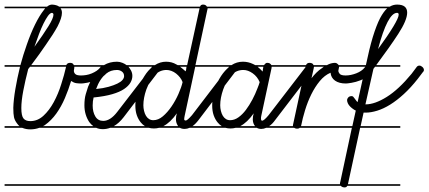

<svg xmlns="http://www.w3.org/2000/svg" viewBox="-20 -571 1868 837"><path d="M350 -280H304Q304 -273 303 -269.5Q302 -266 302 -263Q302 -254 308.5 -248Q315 -242 333 -242Q344 -242 356 -244Q368 -246 380 -251Q392 -256 401.5 -262.5Q411 -269 417 -277Q422 -285 429 -285Q436 -285 442.5 -279Q449 -273 449 -267Q449 -253 434 -241.5Q419 -230 399.5 -222Q380 -214 361 -210.5Q342 -207 335 -207Q322 -207 312 -208.5Q302 -210 290 -218Q279 -181 263 -143.5Q247 -106 225.5 -76Q204 -46 176 -26Q172 -23 167 -21H350V-14H152Q133 -7 112 -7Q94 -7 79 -13Q78 -13 76 -14H0V-21H65Q59 -26 55 -32Q44 -46 41 -60Q38 -74 38 -101Q39 -136 47 -183Q55 -230 67 -279V-280H0V-287H69Q81 -332 97 -377Q114 -426 133 -464.5Q152 -503 171 -527Q174 -531 177 -535H0V-542H185Q196 -551 207 -551Q227 -550 238 -542H350V-535H244Q250 -527 250 -515Q250 -493 231 -456Q213 -423 180 -376Q153 -336 116 -287H269Q273 -297 285 -297Q295 -297 299 -292Q301 -289 302 -287H350ZM103 -270Q90 -220 81.5 -175.5Q73 -131 73 -100Q73 -66 82.5 -54.5Q92 -43 112 -43Q144 -43 169.5 -66.5Q195 -90 214.5 -126Q234 -162 247 -204Q260 -244 268 -280H111ZM130 -367Q169 -421 191 -456.5Q213 -492 213 -507Q213 -514 206 -515Q198 -514 189 -501.5Q180 -489 170 -469Q160 -449 150 -422.5Q140 -396 130 -367ZM350 239H0V232H350Z M572 -14H461Q445 -8 428 -8Q412 -8 399 -14H350V-21H387Q377 -28 369 -39Q359 -54 353.5 -72.5Q348 -91 348 -112Q348 -141 354 -161Q360 -181 364 -193Q385 -245 415 -273Q419 -277 423 -280H350V-287H433Q458 -302 490 -302Q502 -302 514 -297Q524 -293 532 -287H572V-280H540Q546 -273 551 -264Q557 -253 557 -240Q557 -225 548.5 -210.5Q540 -196 521 -183Q502 -170 469.5 -160.5Q437 -151 388 -146Q384 -130 384 -111Q384 -83 395.5 -63.5Q407 -44 430 -44Q461 -44 491 -83L642 -279Q648 -287 655 -287Q661 -287 667.5 -280.5Q674 -274 674 -269Q674 -262 670 -258L519 -60Q499 -34 476 -21H572ZM443 -250Q415 -228 399 -183Q430 -186 453 -192.5Q476 -199 491.5 -206.5Q507 -214 514 -222.5Q521 -231 521 -239Q521 -252 511.5 -259Q502 -266 490 -266Q462 -266 443 -250ZM572 239H350V232H572ZM572 -535H350V-542H572Z M910 -535H885Q885 -530 884 -529L832 -287H910V-280H831L785 -66Q783 -57 783 -51Q783 -46 789.5 -45.5Q796 -45 817 -69L976 -277Q982 -285 989 -285Q996 -285 1002.5 -278.5Q1009 -272 1009 -266Q1009 -260 1004 -256L845 -47Q832 -30 819 -21H910V-14H807Q796 -9 785 -9Q772 -9 764 -14H674Q663 -11 651 -11Q639 -11 628 -14H572V-21H612Q602 -27 594 -37Q583 -50 576.5 -68.5Q570 -87 570 -112Q570 -146 581 -179.5Q592 -213 610 -240Q625 -264 645 -280H572V-287H655Q678 -302 704 -302Q729 -302 749 -290Q752 -289 755 -287H795L796 -288L850 -535H572V-542H852Q855 -551 865 -551Q875 -551 880 -545Q881 -544 882 -542H910ZM776 -213Q772 -224 764.5 -233.5Q757 -243 747.5 -250.5Q738 -258 727 -262Q716 -266 706 -266Q677 -266 655.5 -244.5Q634 -223 618 -181Q605 -144 605 -112Q605 -100 608 -87.5Q611 -75 616.5 -66Q622 -57 630 -52Q638 -47 648 -47Q670 -47 690 -64Q710 -81 727.5 -106.5Q745 -132 758 -161.5Q771 -191 776 -213ZM910 239H572V232H910ZM756 -22Q747 -35 747 -51Q747 -64 751 -77Q723 -37 692 -21H756ZM789 -260Q792 -266 792 -273Q792 -277 793 -280H765Q777 -271 789 -260Z M1245 -14H1141Q1130 -9 1119 -9Q1108 -9 1099 -14H1008Q997 -11 985 -11Q973 -11 962 -14H910V-21H947Q937 -27 929 -37Q918 -50 911.5 -68.5Q905 -87 905 -112Q905 -146 915.5 -179.5Q926 -213 944 -240Q960 -264 980 -280H910V-287H989Q1012 -302 1039 -302Q1062 -302 1083 -292Q1088 -290 1093 -287H1131Q1133 -289 1135 -292Q1139 -297 1145 -297Q1155 -297 1159 -292Q1162 -290 1163 -287H1245V-280H1164V-275L1119 -66Q1117 -58 1118 -51Q1118 -46 1122 -45Q1126 -44 1134 -51Q1142 -58 1151 -69L1311 -277Q1318 -285 1324 -285Q1330 -285 1337 -279Q1344 -273 1344 -266Q1344 -260 1339 -256L1179 -47Q1167 -30 1153 -21H1245ZM1102 -185Q1106 -195 1108 -200.5Q1110 -206 1112 -213Q1102 -237 1081.5 -251.5Q1061 -266 1041 -266Q1011 -266 989.5 -244.5Q968 -223 953 -181Q940 -144 940 -112Q940 -100 943 -87.5Q946 -75 951.5 -66Q957 -57 965 -52Q973 -47 983 -47Q1002 -47 1019.5 -59.5Q1037 -72 1052 -92Q1067 -112 1080 -136.5Q1093 -161 1102 -185ZM1245 239H910V232H1245ZM1245 -535H910V-542H1245ZM1082 -51Q1082 -64 1086 -77Q1058 -37 1027 -21H1092Q1082 -33 1082 -51ZM1125 -259Q1125 -262 1126 -268Q1127 -273 1128 -280H1103Q1114 -271 1125 -259Z M1505 -280H1458V-278Q1458 -275 1456.5 -270.5Q1455 -266 1455 -263Q1455 -256 1461 -249Q1467 -242 1487 -242Q1498 -242 1510 -244.5Q1522 -247 1533.5 -251.5Q1545 -256 1554.5 -262.5Q1564 -269 1570 -277Q1576 -285 1583 -285Q1590 -285 1596.5 -278.5Q1603 -272 1603 -266Q1603 -251 1587.5 -240Q1572 -229 1551.5 -221Q1531 -213 1512.5 -210Q1494 -207 1488 -207Q1458 -207 1440.5 -219.5Q1423 -232 1421 -254Q1395 -243 1374 -217.5Q1353 -192 1337 -159.5Q1321 -127 1310 -91Q1299 -55 1293 -24L1292 -21H1505V-14H1287Q1283 -10 1275 -10Q1268 -10 1262 -14H1245V-21H1257Q1257 -23 1257 -25Q1257 -26 1257.5 -27.5Q1258 -29 1258 -30L1312 -280H1245V-287H1314Q1318 -297 1329 -297Q1339 -297 1344 -292Q1346 -289 1347 -287H1405Q1409 -289 1413 -291Q1427 -297 1441 -297Q1447 -297 1452 -292Q1455 -290 1456 -287H1505ZM1505 -535H1245V-542H1505ZM1505 239H1245V232H1505ZM1348 -277Q1348 -276 1348 -275L1338 -230Q1347 -242 1359 -254Q1371 -266 1385 -275Q1388 -278 1392 -280H1349Q1349 -279 1348 -277Z M1725 -14H1550L1497 231Q1494 246 1483 246Q1473 246 1467.5 241Q1462 236 1462 229Q1462 225 1463 224L1514 -14H1505V-21H1516L1531 -89Q1526 -91 1519 -96Q1512 -101 1506 -107Q1500 -113 1496.5 -120.5Q1493 -128 1493 -135Q1493 -140 1498 -146Q1503 -152 1513 -152Q1518 -152 1520.5 -148.5Q1523 -145 1526 -141.5Q1529 -138 1532 -133.5Q1535 -129 1539 -126L1573 -280H1505V-287H1575Q1590 -359 1605 -409Q1621 -461 1637 -492Q1652 -520 1668 -535H1505V-542H1679Q1694 -551 1711 -551Q1755 -551 1755 -516Q1755 -483 1716 -423Q1681 -369 1620 -287H1725V-280H1615L1608 -271L1573 -116H1574Q1614 -116 1666 -148.5Q1718 -181 1774 -249L1795 -277Q1800 -285 1808 -285Q1815 -285 1821.5 -279Q1828 -273 1828 -266Q1828 -260 1823 -256L1801 -227Q1771 -189 1740.5 -161Q1710 -133 1681 -115Q1652 -97 1624.5 -88.5Q1597 -80 1574 -80H1565L1552 -21H1725ZM1628 -357Q1671 -416 1694.5 -455Q1718 -494 1718 -507Q1718 -515 1711 -515Q1670 -515 1628 -357ZM1725 239H1505V232H1725Z"/></svg>

Font: Gruenewald VA 1. Klasse
Style: Regular
Weight: 400
Designer: Peter Wiegel
Foundry: Peter Wiegel, nach dem Schriftentwurf von Dr. H. Gr¸newald
Version: Version 0.007